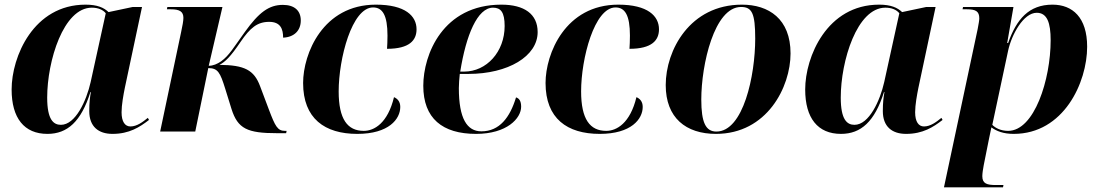

<svg xmlns="http://www.w3.org/2000/svg" viewBox="-20 -566 4725 826"><path d="M184 10C270 10 329 -43 369 -170H371C367 -148 364 -125 364 -88C364 -21 404 10 464 10C536 10 581 -19 621 -50L616 -59C594 -41 569 -22 541 -22C518 -22 503 -42 503 -83C503 -115 511 -158 517 -188L591 -536H551L447 -514C427 -533 399 -546 348 -546C124 -546 30 -322 30 -181C30 -58 84 10 184 10ZM242 -29C210 -29 183 -51 183 -146C183 -304 253 -533 375 -533C402 -533 423 -524 435 -509L370 -213C352 -133 305 -29 242 -29Z M1172 7H1211L1213 -3H1206C1174 -3 1164 -23 1137 -94L1099 -195C1073 -265 1032 -286 924 -287C948 -299 972 -322 1015 -386C1056 -446 1087 -472 1138 -472C1187 -472 1198 -441 1198 -404C1245 -406 1274 -434 1274 -478C1274 -520 1247 -545 1197 -545C1137 -545 1094 -513 1033 -428C986 -363 966 -327 931 -302C915 -291 897 -283 878 -283L937 -536H700L698 -526H715C753 -526 769 -516 769 -489C769 -477 765 -454 759 -427L669 0H820L876 -273C917 -273 927 -255 949 -184L976 -97C1003 -12 1044 7 1172 7Z M1517 10C1653 10 1702 -54 1702 -106C1702 -130 1689 -142 1675 -148C1648 -36 1590 -3 1545 -3C1475 -3 1437 -53 1437 -173C1437 -314 1494 -534 1585 -534C1626 -534 1647 -500 1647 -413C1647 -389 1646 -371 1645 -356C1742 -356 1772 -393 1772 -440C1772 -497 1724 -546 1597 -546C1369 -546 1284 -335 1284 -209C1284 -56 1377 10 1517 10Z M2028 10C2161 10 2222 -57 2222 -107C2222 -132 2213 -143 2200 -147C2174 -61 2129 -1 2051 -1C1989 -1 1954 -56 1954 -187C1954 -200 1956 -233 1958 -248H1995C2166 -248 2293 -324 2293 -428C2293 -506 2235 -546 2137 -546C1885 -546 1801 -331 1801 -197C1801 -57 1883 10 2028 10ZM1977 -258H1960C1985 -415 2034 -533 2101 -533C2134 -533 2151 -514 2151 -454C2151 -343 2073 -258 1977 -258Z M2560 10C2696 10 2745 -54 2745 -106C2745 -130 2732 -142 2718 -148C2691 -36 2633 -3 2588 -3C2518 -3 2480 -53 2480 -173C2480 -314 2537 -534 2628 -534C2669 -534 2690 -500 2690 -413C2690 -389 2689 -371 2688 -356C2785 -356 2815 -393 2815 -440C2815 -497 2767 -546 2640 -546C2412 -546 2327 -335 2327 -209C2327 -56 2420 10 2560 10Z M3060 10C3280 10 3381 -192 3381 -336C3381 -485 3287 -546 3172 -546C2948 -546 2844 -350 2844 -200C2844 -59 2931 10 3060 10ZM3062 0C3016 0 2997 -39 2997 -138C2997 -288 3053 -536 3168 -536C3215 -536 3229 -509 3229 -400C3229 -241 3178 0 3062 0Z M3598 10C3684 10 3743 -43 3783 -170H3785C3781 -148 3778 -125 3778 -88C3778 -21 3818 10 3878 10C3950 10 3995 -19 4035 -50L4030 -59C4008 -41 3983 -22 3955 -22C3932 -22 3917 -42 3917 -83C3917 -115 3925 -158 3931 -188L4005 -536H3965L3861 -514C3841 -533 3813 -546 3762 -546C3538 -546 3444 -322 3444 -181C3444 -58 3498 10 3598 10ZM3656 -29C3624 -29 3597 -51 3597 -146C3597 -304 3667 -533 3789 -533C3816 -533 3837 -524 3849 -509L3784 -213C3766 -133 3719 -29 3656 -29Z M4186 -441 4041 240H4295L4297 230H4264C4226 230 4206 224 4206 192C4206 180 4209 161 4212 145L4234 35C4239 12 4241 0 4245 -18C4267 -2 4296 10 4341 10C4556 10 4657 -211 4657 -365C4657 -491 4594 -546 4508 -546C4406 -546 4353 -483 4317 -381H4313L4340 -536H4123L4121 -526H4140C4178 -526 4193 -517 4193 -487C4193 -479 4190 -462 4186 -441ZM4317 -3C4285 -3 4261 -16 4249 -29L4317 -348C4332 -417 4383 -511 4440 -511C4485 -511 4500 -468 4500 -393C4500 -224 4430 -3 4317 -3Z"/></svg>

Font: Noto Serif Display
Style: Bold Italic
Weight: 700
Italic angle: -12°
Designer: Monotype Design Team
Foundry: Monotype Imaging Inc.
Version: Version 2.009